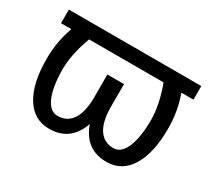

<svg xmlns="http://www.w3.org/2000/svg" viewBox="-109 -716 1003 913"><g transform="rotate(30 392.5 -259.0)"><path d="M763.2 -453.6H696.8Q728 -369.6 728 -273.4Q728 -140.1 682.1 -65.2Q636.2 9.8 552.7 9.8Q435.1 9.8 394.5 -106.9Q354 9.8 236.8 9.8Q153.8 9.8 107.7 -64.5Q61.5 -138.7 61.5 -273.4Q61.5 -366.7 92.8 -453.6H36.1V-528.3H763.2ZM637.2 -273.4Q635.3 -356.4 599.1 -453.6H190.4Q153.8 -356 151.9 -273.4Q151.9 -174.3 175.3 -118.9Q198.7 -63.5 241.7 -63.5Q293 -63.5 320.6 -104.2Q348.1 -145 349.1 -224.1V-352.5H440.4V-224.1Q441.4 -145 469 -104.2Q496.6 -63.5 548.3 -63.5Q590.3 -63.5 613.8 -118.7Q637.2 -173.8 637.2 -273.4Z"/></g></svg>

Font: RobotoInd
Style: Regular
Weight: 400
Designer: Google
Version: Version 2.001101; 2014